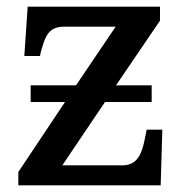

<svg xmlns="http://www.w3.org/2000/svg" viewBox="-20 -556 556 576"><path d="M35 0H462L467 -167H420L415 -142C406 -95 392 -60 348 -60H167L295 -250H435V-300H328L460 -494V-536H63L53 -388H100L102 -398C116 -451 127 -476 174 -476H327L208 -300H72V-250H175L35 -40Z"/></svg>

Font: Noto Serif Thai Medium
Style: Regular
Weight: 500
Designer: Monotype Design Team
Foundry: Monotype Imaging Inc.
Version: Version 1.901;PS 001.901;hotconv 1.0.88;makeotf.lib2.5.64775